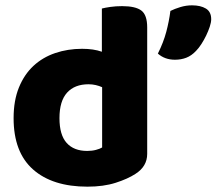

<svg xmlns="http://www.w3.org/2000/svg" viewBox="-20 -684 812 720"><path d="M288 -501Q331 -501 362 -490V-652Q373 -655 393.5 -658Q414 -661 438 -661Q488 -661 510 -644.5Q532 -628 532 -581V-107Q532 -60 488 -32Q459 -13 413.5 1.5Q368 16 308 16Q177 16 104 -48.5Q31 -113 31 -241Q31 -307 51 -356Q71 -405 105.5 -437Q140 -469 187 -485Q234 -501 288 -501ZM363 -357Q352 -362 339 -365Q326 -368 312 -368Q260 -368 231.5 -336.5Q203 -305 203 -241Q203 -178 230 -148Q257 -118 307 -118Q325 -118 340 -122Q355 -126 363 -131ZM715 -493Q698 -475 678.5 -467.5Q659 -460 636 -460Q598 -460 572 -483Q593 -525 603.5 -564.5Q614 -604 619 -643Q635 -651 656.5 -657.5Q678 -664 700 -664Q732 -664 752 -652Q772 -640 772 -612Q772 -600 766.5 -583.5Q761 -567 753 -550.5Q745 -534 735 -518.5Q725 -503 715 -493Z"/></svg>

Font: Baloo Bhaina 2 ExtraBold
Style: Regular
Weight: 800
Designer: Yesha Goshar, Manish Minz, Shuchita Grover and Ek Type
Foundry: Ek Type
Version: Version 1.640;hotconv 1.0.111;makeotfexe 2.5.65597; ttfautoh